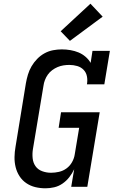

<svg xmlns="http://www.w3.org/2000/svg" viewBox="-20 -1010 640 1038"><path d="M226 8Q197 8 170.5 1.5Q144 -5 122 -20Q100 -35 85.5 -57.5Q71 -80 64.5 -106.5Q58 -133 58.5 -161Q59 -189 64 -217L120 -560Q124 -583 131 -606.5Q138 -630 150.5 -651.5Q163 -673 181 -691.5Q199 -710 221 -722Q243 -734 267 -738.5Q291 -743 314 -743Q338 -743 361 -739Q384 -735 404.5 -726.5Q425 -718 442 -703.5Q459 -689 470 -670L480 -735H574L544 -554H450Q454 -576 450 -597Q446 -618 432 -632.5Q418 -647 397.5 -653Q377 -659 355 -659Q339 -659 323 -656.5Q307 -654 291.5 -647.5Q276 -641 262 -630.5Q248 -620 238.5 -606.5Q229 -593 223 -577.5Q217 -562 215 -546L158 -204Q154 -179 156.5 -154.5Q159 -130 172 -111.5Q185 -93 208 -84.5Q231 -76 256 -76Q277 -76 299 -81Q321 -86 339.5 -99.5Q358 -113 369.5 -133.5Q381 -154 384 -175L408 -319H297L310 -403H519L452 0H365L381 -95Q370 -72 354.5 -52Q339 -32 318 -17.5Q297 -3 273 2.5Q249 8 226 8ZM358 -789 308 -841 469 -990 535 -920Z"/></svg>

Font: Iosevka Curly Slab MdEx
Style: Italic
Weight: 500
Width: 7
Italic angle: -9°
Monospace: yes
Designer: Belleve Invis
Foundry: Belleve Invis
Version: Version 11.0.0; ttfautohint (v1.8.3)